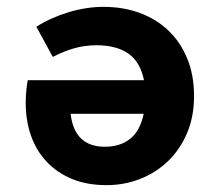

<svg xmlns="http://www.w3.org/2000/svg" viewBox="-20 -528 640 560"><path d="M291 12Q233 12 189 -6.5Q145 -25 115 -57.5Q85 -90 70 -133.5Q55 -177 55 -228Q55 -248 57 -266.5Q59 -285 61 -294H400Q389 -348 354 -372Q319 -396 262 -396Q228 -396 197.5 -387.5Q167 -379 134 -362L86 -450Q129 -477 180.5 -492.5Q232 -508 282 -508Q339 -508 387 -490.5Q435 -473 470.5 -439.5Q506 -406 526 -357.5Q546 -309 546 -248Q546 -187 525 -138.5Q504 -90 468.5 -56.5Q433 -23 387 -5.5Q341 12 291 12ZM286 -100Q331 -100 360 -123.5Q389 -147 399 -196H186Q197 -100 286 -100Z"/></svg>

Font: Source Code Pro
Style: Bold
Weight: 700
Monospace: yes
Designer: Paul D. Hunt, Teo Tuominen
Foundry: Adobe Systems Incorporated
Version: Version 2.030;PS 1.000;hotconv 16.6.51;makeotf.lib2.5.65220